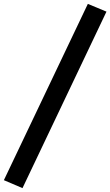

<svg xmlns="http://www.w3.org/2000/svg" viewBox="-148 -773 569 990"><path d="M-32 197 -128 156 305 -753 401 -713Z"/></svg>

Font: Piazzolla Black
Style: Italic
Weight: 900
Italic angle: -11.3°
Designer: Juan Pablo del Peral
Foundry: Huerta Tipografica
Version: Version 1.330